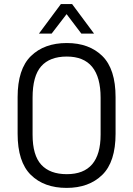

<svg xmlns="http://www.w3.org/2000/svg" viewBox="-20 -909 650 937"><path d="M66 -256V-435Q66 -572 131 -635.5Q196 -699 306 -699Q415 -699 479.5 -635.5Q544 -572 544 -435V-256Q544 -119 479 -55.5Q414 8 305 8Q195 8 130.5 -55.5Q66 -119 66 -256ZM471 -252V-432Q471 -633 306 -633Q223 -633 181 -585.5Q139 -538 139 -432V-252Q139 -151 181.5 -105Q224 -59 306 -59Q471 -59 471 -252ZM277 -889H332L439 -745H377L305 -840L232 -745H170Z"/></svg>

Font: D-DIN
Style: Regular
Weight: 400
Designer: Charles Nix
Foundry: Datto Inc.
Version: Version 1.00